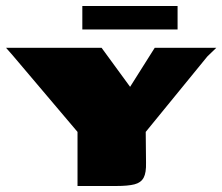

<svg xmlns="http://www.w3.org/2000/svg" viewBox="-28 -619 740 639"><path d="M230 0V-180L14 -435L-8 -460H310L405 -330L487 -460H692L662 -431L457 -180L458 -78Q459 -44 450 -27.5Q441 -11 419.5 -5.5Q398 0 359 0ZM246 -521V-599H563V-521Z"/></svg>

Font: Genos Black
Style: Regular
Weight: 900
Designer: Robert E. Leuschke
Foundry: Robert E. Leuschke
Version: Version 1.010